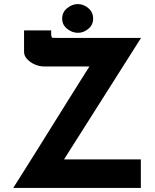

<svg xmlns="http://www.w3.org/2000/svg" viewBox="-20 -922 762 942"><path d="M45 0Q45 0 62 -27Q79 -54 107.5 -99Q136 -144 171.5 -201Q207 -258 244.5 -318Q282 -378 317.5 -435Q353 -492 381.5 -537Q410 -582 427 -609Q444 -636 444 -636L460 -596H195Q174 -596 151.5 -605.5Q129 -615 113.5 -631.5Q98 -648 98 -668V-773H231V-759Q231 -737 238 -736.5Q245 -736 263 -736H672L284 -124L276 -140H671V0ZM285 -831Q285 -862 309.5 -882Q334 -902 362 -902Q390 -902 413.5 -882Q437 -862 437 -831Q437 -800 413.5 -780.5Q390 -761 362 -761Q334 -761 309.5 -780.5Q285 -800 285 -831Z"/></svg>

Font: Reem Kufi Fun
Style: Bold
Weight: 700
Designer: Khaled Hosny
Version: Version 1.005